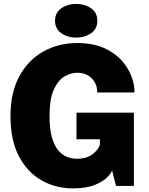

<svg xmlns="http://www.w3.org/2000/svg" viewBox="-20 -976 781 1008"><path d="M362.5 13Q271.5 13 197 -29.8Q122.5 -72.5 78.8 -156.8Q35 -241 35 -366Q35 -491 82 -576.5Q129 -662 208.2 -706Q287.5 -750 385 -750Q467.5 -750 524.8 -724.5Q582 -699 617.8 -659.2Q653.5 -619.5 669.8 -576Q686 -532.5 686 -496.5V-490.5H490V-496.5Q490 -535 461.8 -564.5Q433.5 -594 385 -594Q352 -594 318.5 -574.5Q285 -555 262.5 -505.8Q240 -456.5 240 -366Q240 -298 252.8 -254.2Q265.5 -210.5 286.2 -186.2Q307 -162 332.2 -152.2Q357.5 -142.5 382.5 -142.5Q436 -142.5 467 -167.2Q498 -192 504.5 -217V-245H381.5V-384.5H683V0H589L568.5 -81.5Q564 -66.5 541.8 -44.2Q519.5 -22 475.8 -4.5Q432 13 362.5 13ZM380 -778.5Q335.5 -778.5 302.2 -801.5Q269 -824.5 269 -867Q269 -910 302.2 -932.8Q335.5 -955.5 380 -955.5Q424.5 -955.5 457.8 -932.8Q491 -910 491 -867Q491 -824 457.8 -801.2Q424.5 -778.5 380 -778.5Z"/></svg>

Font: Epilogue Black
Style: Regular
Weight: 900
Designer: Tyler Finck
Foundry: Etcetera Type Co
Version: Version 2.111; ttfautohint (v1.8.3)